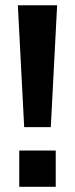

<svg xmlns="http://www.w3.org/2000/svg" viewBox="-20 -715 289 740"><path d="M200.2 -694.8 175.8 -225.1H73.2L48.8 -694.8ZM194.8 -134.8V4.9H54.2V-134.8Z"/></svg>

Font: D-DIN-PRO ExtraBold
Style: Bold
Weight: 800
Designer: Charles Nix
Foundry: CyberFei
Version: Version 1.000;hotconv 1.0.109;makeotfexe 2.5.65596